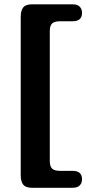

<svg xmlns="http://www.w3.org/2000/svg" viewBox="-20 -760 408 908"><path d="M215.5 -613.5V1.5Q215.5 27 226.5 37.5Q237.5 48 264.5 48H323.5Q368 48 368 88Q368 105.5 357.2 116.8Q346.5 128 323.5 128H130.5Q102 128 90 113.5Q78 99 78 68V-679.5Q78 -711 90 -725.2Q102 -739.5 130.5 -739.5H323.5Q346.5 -739.5 357.2 -728.2Q368 -717 368 -699.5Q368 -659.5 323.5 -659.5H264.5Q237.5 -659.5 226.5 -649Q215.5 -638.5 215.5 -613.5Z"/></svg>

Font: Fraunces 9pt SuperSoft
Style: Bold
Weight: 700
Version: Version 1.000;[b76b70a41]